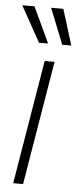

<svg xmlns="http://www.w3.org/2000/svg" viewBox="-55 -812 348 842"><g transform="rotate(5 119.0 -390.5)"><path d="M36.6 0 127.4 -545.9H170.9L80.1 0ZM95.7 -623.5 8.3 -780.8H62L135.7 -623.5ZM197.8 -623.5 135.3 -780.8H189L237.8 -623.5Z"/></g></svg>

Font: Inter Tight ExtraLight
Style: Italic
Weight: 250
Italic angle: -9.39999°
Designer: Rasmus Andersson
Foundry: rsms
Version: Version 3.004